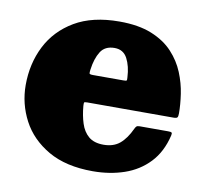

<svg xmlns="http://www.w3.org/2000/svg" viewBox="-67 -613 760 707"><g transform="rotate(10 313.0 -260.0)"><path d="M25 -250Q25 -330 58.2 -395.8Q91.5 -461.5 158 -500.8Q224.5 -540 325 -540Q397 -540 446 -520Q495 -500 525.2 -467.2Q555.5 -434.5 571.5 -395.2Q587.5 -356 593.2 -316.8Q599 -277.5 599 -245Q599 -233.5 596.2 -229.8Q593.5 -226 582 -226H259Q248.5 -226 247.8 -223.2Q247 -220.5 247.5 -211Q250.5 -175.5 259.8 -146.5Q269 -117.5 289.2 -100.2Q309.5 -83 345 -83Q382 -83 405.5 -102.5Q429 -122 447 -161Q449.5 -166.5 452.8 -169.8Q456 -173 465 -173H571Q581.5 -173 584.2 -170.8Q587 -168.5 585 -160Q570 -96.5 532.2 -56.8Q494.5 -17 440.5 1.5Q386.5 20 323 20Q222.5 20 156.2 -18.2Q90 -56.5 57.5 -118.2Q25 -180 25 -250ZM263 -329H376Q386.5 -329 388.2 -330.8Q390 -332.5 389 -342.5Q387 -384 372 -412.5Q357 -441 324 -441Q288 -441 271.8 -415Q255.5 -389 250 -347.5Q248.5 -336.5 249.2 -332.8Q250 -329 263 -329Z"/></g></svg>

Font: Besley* Fatface
Style: Regular
Weight: 900
Designer: Owen Earl
Foundry: indestructible type*
Version: Version 3.000; ttfautohint (v1.8.3)